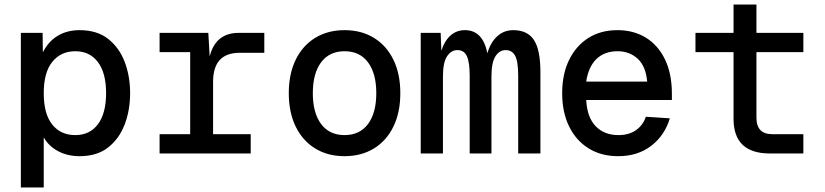

<svg xmlns="http://www.w3.org/2000/svg" viewBox="-20 -677 3640 847"><path d="M72 150V-532H168L169 -446Q193 -494 234.5 -519Q276 -544 331 -544Q408 -544 457 -505.5Q506 -467 530 -404Q554 -341 554 -266Q554 -191 530 -128Q506 -65 457 -26.5Q408 12 331 12Q278 12 236.5 -10Q195 -32 173 -71V150ZM312 -81Q376 -81 412 -129Q448 -177 448 -266Q448 -355 412 -403Q376 -451 312 -451Q249 -451 211 -404.5Q173 -358 173 -266Q173 -174 210.5 -127.5Q248 -81 312 -81Z M684 0V-85H819V-447H684V-532H899L905 -428Q931 -532 1033 -532H1146V-444H1037Q920 -444 920 -316V-85H1086V0Z M1500 12Q1426 12 1370.5 -22Q1315 -56 1284.5 -118.5Q1254 -181 1254 -266Q1254 -351 1284.5 -413.5Q1315 -476 1370.5 -510Q1426 -544 1500 -544Q1574 -544 1629.5 -510Q1685 -476 1715.5 -413.5Q1746 -351 1746 -266Q1746 -181 1715.5 -118.5Q1685 -56 1629.5 -22Q1574 12 1500 12ZM1500 -81Q1567 -81 1603.5 -130Q1640 -179 1640 -266Q1640 -353 1603.5 -402Q1567 -451 1500 -451Q1433 -451 1396.5 -402Q1360 -353 1360 -266Q1360 -179 1396.5 -130Q1433 -81 1500 -81Z M1836 0V-532H1924L1927 -453Q1941 -497 1967.5 -520.5Q1994 -544 2031 -544Q2110 -544 2130 -442Q2144 -490 2173.5 -517Q2203 -544 2244 -544Q2307 -544 2335.5 -500.5Q2364 -457 2364 -359V0H2266V-342Q2266 -406 2252.5 -431Q2239 -456 2211 -456Q2183 -456 2165.5 -428.5Q2148 -401 2148 -340V0H2052V-342Q2052 -403 2039.5 -429.5Q2027 -456 1998 -456Q1970 -456 1952 -428.5Q1934 -401 1934 -340V0Z M2707 12Q2632 12 2576.5 -22.5Q2521 -57 2490.5 -119.5Q2460 -182 2460 -266Q2460 -350 2490.5 -412.5Q2521 -475 2575.5 -509.5Q2630 -544 2704 -544Q2775 -544 2829 -511Q2883 -478 2913.5 -415Q2944 -352 2944 -264V-236H2566Q2570 -159 2608 -120Q2646 -81 2708 -81Q2755 -81 2786 -103Q2817 -125 2829 -162L2935 -155Q2912 -79 2852.5 -33.5Q2793 12 2707 12ZM2566 -317H2835Q2829 -385 2793 -418Q2757 -451 2704 -451Q2647 -451 2611.5 -417Q2576 -383 2566 -317Z M3376 0Q3216 0 3216 -153V-447H3048V-532H3216V-657H3317V-532H3524V-447H3317V-158Q3317 -85 3387 -85H3524V0Z"/></svg>

Font: Geist Mono Medium
Style: Regular
Weight: 500
Monospace: yes
Designer: Basement.studio, Andrés Briganti, Mateo Zaragoza
Foundry: Basement.studio, Vercel, Andrés Briganti, Guido Ferreyra, Mateo Zaragoza
Version: Version 1.500; ttfautohint (v1.8.4.7-5d5b)